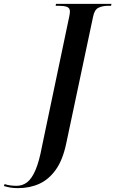

<svg xmlns="http://www.w3.org/2000/svg" viewBox="-162 -734 597 994"><path d="M-69 240Q-92 240 -109 237Q-126 234 -142 229L-138 219Q-124 224 -107.5 226Q-91 228 -76 228Q-46 228 -22 210Q2 192 21.5 147Q41 102 56 21L197 -651Q198 -657 199 -663Q200 -669 200 -674Q200 -693 184.5 -698.5Q169 -704 143 -704H126L128 -714H415L413 -704H398Q369 -704 348 -694Q327 -684 320 -648L181 8Q163 94 127 144.5Q91 195 41.5 217.5Q-8 240 -69 240Z"/></svg>

Font: Noto Serif Display Condensed SemiBold
Style: Italic
Weight: 600
Width: 3
Italic angle: -12°
Designer: Monotype Design Team
Foundry: Monotype Imaging Inc.
Version: Version 2.009